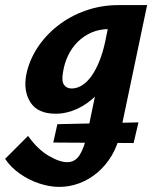

<svg xmlns="http://www.w3.org/2000/svg" viewBox="-84 -444 613 753"><path d="M148 289Q112 289 71.5 276Q31 263 -5 238Q-41 213 -64 179L26 89Q63 141 106 166.5Q149 192 180 192Q211 192 229 163Q247 134 258 81L314 -190L402 -277Q387 -212 359.5 -160.5Q332 -109 296 -72.5Q260 -36 218.5 -17Q177 2 134 2Q64 2 35.5 -42.5Q7 -87 19 -151Q30 -206 62 -255.5Q94 -305 142.5 -343Q191 -381 252 -402.5Q313 -424 381 -424H493L388 76Q378 126 354.5 165.5Q331 205 298.5 232.5Q266 260 227.5 274.5Q189 289 148 289ZM125 115 141 43 459 36 440 117ZM197 -97Q218 -97 238 -109.5Q258 -122 275 -146Q292 -170 305.5 -203.5Q319 -237 328 -278L348 -377L415 -330H344Q306 -330 275 -316.5Q244 -303 220.5 -279.5Q197 -256 182.5 -225Q168 -194 163 -160Q157 -126 167 -111.5Q177 -97 197 -97Z"/></svg>

Font: Ysabeau Infant ExtraBold
Style: Italic
Weight: 800
Italic angle: -12°
Designer: Christian Thalmann (Catharsis Fonts)
Version: Version 2.001;gftools[0.9.30]; featfreeze: ss01,ss02,lnum